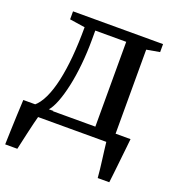

<svg xmlns="http://www.w3.org/2000/svg" viewBox="-131 -649 866 936"><g transform="rotate(20 302.0 -181.0)"><path d="M50 0V-49.5L67 -50.5Q92.5 -71.5 111.5 -111.8Q130.5 -152 143 -208.5Q155.5 -265 161.8 -335.8Q168 -406.5 168 -489L88.5 -501V-542.5H555.5V-501L487.5 -489V0ZM139.5 -51.5H383V-491.5H222.5V-445Q222.5 -378 216.2 -315.5Q210 -253 198.5 -200.2Q187 -147.5 172 -109Q157 -70.5 139.5 -51.5ZM-0.5 180Q0.5 145 1.8 106.2Q3 67.5 4.8 26.8Q6.5 -14 8.5 -53.5H165L106 -5Q101.5 11 95.2 36.8Q89 62.5 82.5 90.8Q76 119 70.8 143Q65.5 167 62.5 180ZM479.5 180Q478 159.5 475.2 135.2Q472.5 111 469.2 86.2Q466 61.5 463.2 39Q460.5 16.5 458.5 -0.5L417.5 -53H565Q563 -33 560.5 -9.5Q558 14 555.2 39.2Q552.5 64.5 549.8 89.5Q547 114.5 544.5 137.5Q542 160.5 539.5 180Z"/></g></svg>

Font: Merriweather 48pt
Style: Regular
Weight: 400
Version: Version 2.100